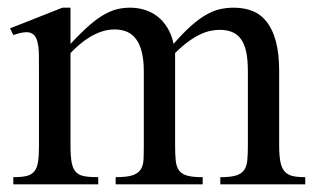

<svg xmlns="http://www.w3.org/2000/svg" viewBox="-20 -480 819 500"><path d="M553.7 0V-18.6Q580.1 -18.6 594.5 -22.9Q608.9 -27.3 615.7 -37.1Q622.6 -46.9 624 -62.7Q625.5 -78.6 625.5 -101.1V-294.4Q625.5 -324.7 621.1 -345.2Q616.7 -365.7 607.4 -378.4Q598.1 -391.1 584.2 -396.7Q570.3 -402.3 551.8 -402.3Q541 -402.3 528.1 -399.7Q515.1 -397 500.7 -390.1Q486.3 -383.3 470.2 -371.6Q454.1 -359.9 436 -341.8V-101.1Q436 -77.1 437.7 -61.3Q439.5 -45.4 446.5 -35.9Q453.6 -26.4 468 -22.5Q482.4 -18.6 507.8 -18.6V0H281.2V-18.6Q309.6 -18.6 324.7 -23.4Q339.8 -28.3 346.4 -38.6Q353 -48.8 353.8 -64.5Q354.5 -80.1 354.5 -101.1V-294.4Q354.5 -324.2 349.1 -345Q343.8 -365.7 334 -378.7Q324.2 -391.6 310.1 -397.5Q295.9 -403.3 278.3 -403.3Q260.7 -403.3 244.4 -397.7Q228 -392.1 213.6 -383.3Q199.2 -374.5 186.5 -363.5Q173.8 -352.5 163.6 -341.8V-101.1Q163.6 -72.8 166.7 -56.4Q169.9 -40 178 -31.7Q186 -23.4 200.2 -21Q214.4 -18.6 235.8 -18.6V0H14.6V-18.6Q36.1 -18.6 49.1 -21.7Q62 -24.9 69.3 -33.7Q76.7 -42.5 79.1 -58.6Q81.5 -74.7 81.5 -101.1V-272.5Q81.5 -309.6 81.3 -336.2Q81.1 -362.8 75.4 -377.7Q69.8 -392.6 55.9 -395.5Q42 -398.4 14.6 -388.7L6.3 -406.2L142.6 -460H163.6V-365.7Q190.9 -395 212.2 -413.6Q233.4 -432.1 251.7 -442.4Q270 -452.6 286.1 -456.3Q302.2 -460 318.8 -460Q338.9 -460 356.9 -454.3Q375 -448.7 389.9 -437.3Q404.8 -425.8 415.8 -408Q426.8 -390.1 432.1 -365.7Q457 -394.5 477.5 -412.6Q498 -430.7 516.6 -441.4Q535.2 -452.1 552.7 -456.1Q570.3 -460 588.9 -460Q616.2 -460 637.9 -451.2Q659.7 -442.4 675 -422.6Q690.4 -402.8 698.7 -371.3Q707 -339.8 707 -294.4V-101.1Q707 -75.7 710 -59.6Q712.9 -43.5 720.7 -34.2Q728.5 -24.9 741.5 -21.7Q754.4 -18.6 774.9 -18.6V0Z"/></svg>

Font: Doulos SIL Am
Style: Regular
Weight: 400
Designer: Walt Agee, Victor Gaultney, Peter Martin, Debbi Hosken, Becca Hirsbrunner
Foundry: SIL International
Version: Version 5.000